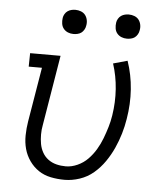

<svg xmlns="http://www.w3.org/2000/svg" viewBox="-52 -768 705 823"><g transform="rotate(5 300.0 -357.0)"><path d="M256 8Q225 8 196 2Q167 -4 144 -19.5Q121 -35 104.5 -58.5Q88 -82 80.5 -109.5Q73 -137 73.5 -167.5Q74 -198 79 -228L118 -462H61L62 -520H193L143 -218Q139 -198 139 -177Q139 -156 142.5 -136.5Q146 -117 155.5 -100Q165 -83 180.5 -71.5Q196 -60 215.5 -55Q235 -50 256 -50Q281 -50 306.5 -61.5Q332 -73 351 -92.5Q370 -112 384 -135.5Q398 -159 407.5 -184Q417 -209 424.5 -234Q432 -259 436 -285Q445 -342 441 -398.5Q437 -455 420 -507L481 -524Q501 -466 505.5 -403Q510 -340 499 -275Q494 -243 484.5 -211Q475 -179 461 -148Q447 -117 427 -88Q407 -59 380.5 -36.5Q354 -14 321 -3Q288 8 256 8ZM470 -618Q457 -618 446 -622.5Q435 -627 427.5 -636Q420 -645 418 -657.5Q416 -670 418 -683Q419 -691 424 -699.5Q429 -708 436.5 -713Q444 -718 452.5 -720Q461 -722 469 -722Q482 -722 493.5 -717.5Q505 -713 512 -704Q519 -695 521.5 -682.5Q524 -670 521 -657Q520 -649 515 -640.5Q510 -632 503 -627Q496 -622 487 -620Q478 -618 470 -618ZM240 -618Q227 -618 216 -622.5Q205 -627 197.5 -636Q190 -645 188 -657.5Q186 -670 188 -683Q189 -691 194 -699.5Q199 -708 206.5 -713Q214 -718 222.5 -720Q231 -722 239 -722Q252 -722 263.5 -717.5Q275 -713 282 -704Q289 -695 291.5 -682.5Q294 -670 291 -657Q290 -649 285 -640.5Q280 -632 273 -627Q266 -622 257 -620Q248 -618 240 -618Z"/></g></svg>

Font: Iosevka HT Light Extended
Style: Italic
Weight: 300
Width: 7
Italic angle: -9°
Monospace: yes
Designer: Belleve Invis
Foundry: Belleve Invis
Version: Version 32.3.0; ttfautohint (v1.8.4)